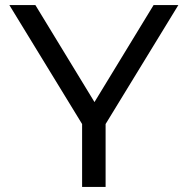

<svg xmlns="http://www.w3.org/2000/svg" viewBox="-20 -730 750 760"><path d="M398 -239V10H305V-239L17 -710H120L354 -326L588 -710H686Z"/></svg>

Font: AtCorfu Sans
Style: AtCorfu Sans Regular
Weight: 400
Designer: Kostas Teopoulos
Foundry: Kostas Teopoulos
Version: Version 1.00 July 8, 2025, initial release